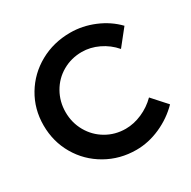

<svg xmlns="http://www.w3.org/2000/svg" viewBox="-160 -862 1017 1025"><g transform="rotate(-30 348.0 -349.5)"><path d="M403 -589Q338 -589 284 -558Q230 -527 199 -472.5Q168 -418 168 -353Q168 -288 199 -233.5Q230 -179 284 -147.5Q338 -116 403 -116Q453 -116 503.5 -138Q554 -160 593 -199L672 -111Q617 -55 544 -22.5Q471 10 396 10Q295 10 211 -38Q127 -86 79 -168.5Q31 -251 31 -351Q31 -451 80 -533Q129 -615 213.5 -662Q298 -709 401 -709Q476 -709 548 -679Q620 -649 671 -596L593 -498Q556 -541 505.5 -565Q455 -589 403 -589Z"/></g></svg>

Font: Montserrat Medium
Style: Regular
Weight: 500
Designer: Julieta Ulanovsky
Foundry: Julieta Ulanovsky
Version: Version 6.001